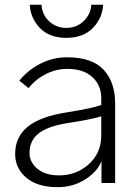

<svg xmlns="http://www.w3.org/2000/svg" viewBox="-20 -772 583 810"><path d="M104.5 -127Q104.5 -87.9 137.7 -60.1Q170.9 -32.2 229.5 -32.2Q302.7 -32.2 355 -79.6Q407.2 -127 407.2 -200.2V-281.2Q363.3 -267.6 260.7 -252Q178.7 -238.3 141.6 -208Q104.5 -177.7 104.5 -127ZM43.9 -123Q43.9 -193.4 96.2 -236.8Q148.4 -280.3 261.7 -297.9Q375 -316.4 407.2 -329.1V-358.4Q407.2 -412.1 369.6 -446.8Q332 -481.4 263.7 -481.4Q216.8 -481.4 173.3 -459.5Q129.9 -437.5 100.6 -400.4L61.5 -431.6Q96.7 -475.6 149.4 -502.9Q202.1 -530.3 262.7 -530.3Q369.1 -530.3 417.5 -477.5Q465.8 -424.8 465.8 -335.9V0H408.2V-92.8Q391.6 -48.8 340.3 -15.6Q289.1 17.6 221.7 17.6Q138.7 17.6 91.3 -22Q43.9 -61.5 43.9 -123ZM105.5 -752H155.3Q157.2 -710.9 187 -682.6Q216.8 -654.3 259.8 -654.3Q303.7 -654.3 333.5 -683.6Q363.3 -712.9 365.2 -752H415Q412.1 -695.3 371.6 -653.8Q331.1 -612.3 259.8 -612.3Q187.5 -612.3 147.9 -654.3Q108.4 -696.3 105.5 -752Z"/></svg>

Font: Gothic A1 Light
Style: Regular
Weight: 300
Version: Version 2.50